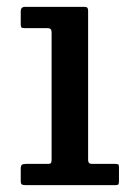

<svg xmlns="http://www.w3.org/2000/svg" viewBox="-20 -540 386 560"><path d="M119 -458H51.5Q44 -458 42.2 -460.2Q40.5 -462.5 40.5 -469.5V-507Q40.5 -520 53 -520H227.5Q237 -520 237 -509.5V-74Q237 -62 247.5 -62H315Q322.5 -62 324.8 -60.5Q327 -59 327 -51.5V-12.5Q327 -5 325.5 -2.5Q324 0 316.5 0H55.5Q47 0 43.8 -2Q40.5 -4 40.5 -12V-47Q40.5 -57 44 -59.5Q47.5 -62 56.5 -62H118.5Q127 -62 128.8 -64.8Q130.5 -67.5 130.5 -75.5V-446Q130.5 -458 119 -458Z"/></svg>

Font: Besley Medium
Style: Regular
Weight: 500
Designer: Owen Earl
Foundry: indestructible type*
Version: Version 2.001; ttfautohint (v1.8.3)